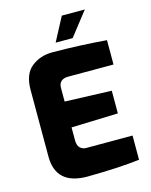

<svg xmlns="http://www.w3.org/2000/svg" viewBox="-136 -1019 873 1112"><g transform="rotate(-15 300.5 -463.5)"><path d="M59 -165V-564Q59 -659 111.5 -700.5Q164 -742 237 -742Q403 -741 561 -728V-582H289Q262 -582 247 -569Q232 -556 232 -530V-448L512 -438V-302L232 -293V-215Q232 -185 246.5 -170.5Q261 -156 284 -156H561V-11Q441 4 248 6Q59 6 59 -165ZM345 -933H483L372 -791H270Z"/></g></svg>

Font: Exo ExtraBold
Style: Regular
Weight: 800
Designer: Natanael Gama
Foundry: Natanael Gama
Version: Version 1.500